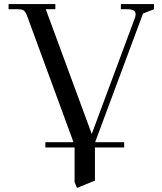

<svg xmlns="http://www.w3.org/2000/svg" viewBox="-20 -722 793 940"><path d="M22 -676.8V-702.1H251V-676.8H204.1L429.2 -65.9L641.1 -636.2Q644 -645 644 -652.8Q644 -676.8 602.1 -676.8H571.8V-702.1H733.9V-676.8L680.2 -655.8L445.8 -25.9H587.9V0H444.8V162.1L356.9 198.2L345.2 169.9V0H202.1V-25.9H339.8L115.2 -637.2Q106.4 -662.1 97.9 -669.4Q89.4 -676.8 65.9 -676.8Z"/></svg>

Font: Dihjauti S
Style: Bold
Weight: 700
Designer: T. Christopher White
Version: Version 3.0.0